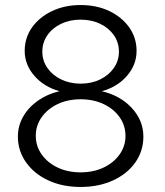

<svg xmlns="http://www.w3.org/2000/svg" viewBox="-20 -731 655 762"><path d="M300 11Q228 11 172.1 -14.9Q116.1 -40.7 83.6 -86.4Q51 -132 51 -189Q51 -231.5 72 -268.3Q93 -305 130.5 -331.5Q168 -358 216 -369Q155 -386 116.5 -430Q78 -474 78 -529Q78 -580.9 107 -622Q136 -663 186.4 -687Q236.9 -711 299.9 -711Q364 -711 413.9 -687.1Q463.8 -663.2 492.9 -622.1Q522 -581 522 -529Q522 -474 484 -430Q446 -386 384 -369Q457 -352 503 -302.5Q549 -253 549 -189Q549 -131.6 517 -86.3Q485 -41 428.5 -15Q372 11 300 11ZM300 -399Q343.4 -399 377.8 -415.9Q412.2 -432.8 432.1 -461.6Q452 -490.4 452 -526Q452 -562.3 432 -591.1Q412 -620 377.6 -636.5Q343.1 -653 299.6 -653Q257 -653 222.5 -636.5Q188 -620 168 -591.2Q148 -562.4 148 -526.2Q148 -490 168 -461.3Q188 -432.7 222.6 -415.8Q257.2 -399 300 -399ZM300 -47Q351 -47 391.1 -66Q431.2 -85 454.6 -118Q478 -151 478 -191.5Q478 -233 454.6 -266Q431.2 -299 391.1 -318Q351 -337 300 -337Q249 -337 208.9 -318Q168.8 -298.9 145.4 -265.9Q122 -232.8 122 -192Q122 -151 145.4 -118Q168.8 -85 208.9 -66Q249 -47 300 -47Z"/></svg>

Font: Red Hat Display VF
Style: Regular
Weight: 300
Designer: Pentagram, MCKL
Foundry: Pentagram, MCKL
Version: Version 1.023